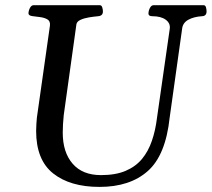

<svg xmlns="http://www.w3.org/2000/svg" viewBox="-20 -713 824 747"><path d="M367.2 14.2Q252.9 14.2 186.8 -38.3Q120.6 -90.8 120.6 -203.6Q120.6 -217.8 121.6 -231.2Q122.6 -244.6 123.5 -255.4L174.3 -613.3Q176.3 -630.9 164.3 -637.7Q152.3 -644.5 135.5 -646.5Q118.7 -648.4 105.2 -650.4Q91.8 -652.3 90.8 -660.2Q90.8 -670.9 96.4 -681.9Q102.1 -692.9 111.3 -692.9H367.7Q375 -692.9 377.7 -684.6Q380.4 -676.3 380.4 -668.5Q380.4 -651.4 361.8 -649.9Q344.7 -648.4 325.7 -645.3Q306.6 -642.1 293 -635.7Q279.3 -629.4 277.3 -618.7L228 -265.1Q226.1 -246.6 225.1 -229.5Q224.1 -212.4 224.1 -196.8Q224.1 -120.6 262.5 -76.2Q300.8 -31.7 373 -31.7Q429.7 -31.7 468.8 -48.3Q507.8 -64.9 532.5 -94.7Q557.1 -124.5 571 -165.3Q585 -206.1 590.8 -254.4L640.6 -602.1Q643.1 -623 624.5 -636.5Q606 -649.9 572.8 -649.9Q557.6 -649.9 557.6 -660.2Q557.6 -670.9 563.2 -681.9Q568.8 -692.9 578.1 -692.9H771.5Q779.3 -692.9 781.5 -684.1Q783.7 -675.3 783.7 -668.9Q783.7 -650.4 765.6 -649.9Q733.9 -647.9 712.4 -636Q690.9 -624 688.5 -600.6L640.1 -255.4Q624.5 -108.9 554.9 -47.4Q485.4 14.2 367.2 14.2Z"/></svg>

Font: Gelasio
Style: Italic
Weight: 400
Italic angle: -8.5°
Designer: Eben Sorkin
Foundry: Eben Sorkin
Version: Version 1.008